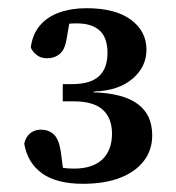

<svg xmlns="http://www.w3.org/2000/svg" viewBox="-20 -861 430 468"><path d="M182 -413Q118 -413 82.5 -438.5Q47 -464 39 -511Q43 -528 54 -536.5Q65 -545 79 -545Q98 -545 110.5 -534Q123 -523 128 -493L136 -431L104 -458Q116 -455 129.5 -452.5Q143 -450 160 -450Q206 -450 229.5 -472.5Q253 -495 253 -535Q253 -573 230.5 -593.5Q208 -614 159 -614H133V-656H156Q200 -656 221 -675Q242 -694 242 -732Q242 -769 223 -786.5Q204 -804 167 -804Q153 -804 140.5 -802.5Q128 -801 114 -798L152 -822L142 -764Q138 -740 125.5 -729.5Q113 -719 95 -719Q80 -719 70 -726.5Q60 -734 55 -745Q59 -777 77 -798.5Q95 -820 124.5 -830.5Q154 -841 191 -841Q261 -841 299 -813Q337 -785 337 -740Q337 -698 303 -669Q269 -640 210 -638L207 -636Q279 -634 315 -608Q351 -582 351 -531Q351 -495 330.5 -468.5Q310 -442 272.5 -427.5Q235 -413 182 -413Z"/></svg>

Font: Source Serif 4 SemiBold
Style: Regular
Weight: 600
Designer: Frank Grießhammer
Foundry: Adobe Systems Incorporated
Version: Version 4.004;hotconv 1.0.116;makeotfexe 2.5.65601